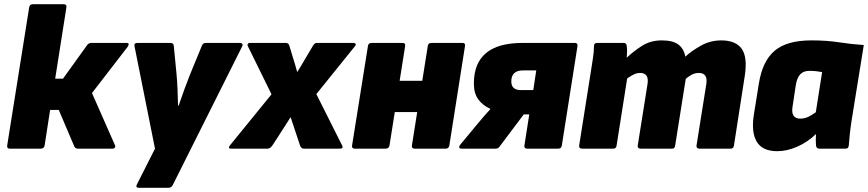

<svg xmlns="http://www.w3.org/2000/svg" viewBox="-20 -703 4105 908"><path d="M578 -500Q588 -500 588.5 -495Q589 -490 584 -482L415 -263L523 -18Q527 -11 523.5 -5.5Q520 0 512 0H348Q337 0 332 -9L258 -183H217L191 -15Q188 0 173 0H26Q12 0 14 -15L118 -668Q120 -683 135 -683H282Q296 -683 294 -668L241 -331H278L393 -491Q401 -500 411 -500Z M637 185Q620 185 627 170L713 0L616 -485Q613 -500 630 -500H787Q801 -500 802 -485L815 -351Q818 -318 819.5 -281.5Q821 -245 822 -204H825Q839 -245 852 -280.5Q865 -316 878 -349L934 -485Q936 -491 940.5 -495.5Q945 -500 952 -500H1115Q1122 -500 1125.5 -495.5Q1129 -491 1126 -485L798 170Q791 185 778 185Z M1073 0Q1064 0 1063 -4.5Q1062 -9 1067 -15L1264 -257L1152 -485Q1149 -490 1152 -495Q1155 -500 1159 -500H1332Q1345 -500 1349 -485L1364 -435Q1369 -419 1374.5 -401Q1380 -383 1385 -364H1387Q1398 -382 1409 -400.5Q1420 -419 1430 -436L1459 -485Q1464 -493 1468 -496.5Q1472 -500 1479 -500H1652Q1659 -500 1661.5 -495.5Q1664 -491 1659 -485L1476 -258L1598 -15Q1606 0 1586 0H1417Q1404 0 1399 -15L1383 -63Q1376 -83 1369.5 -103.5Q1363 -124 1355 -147H1353Q1340 -127 1326.5 -105.5Q1313 -84 1300 -64L1268 -15Q1258 0 1245 0Z M1657 0Q1643 0 1645 -15L1720 -485Q1722 -500 1737 -500H1884Q1898 -500 1896 -485L1870 -321H1977L2003 -485Q2005 -500 2020 -500H2167Q2182 -500 2179 -485L2105 -15Q2102 0 2088 0H1941Q1926 0 1928 -15L1953 -173H1847L1822 -15Q1819 0 1804 0Z M2162 0Q2153 0 2152 -6Q2151 -12 2156 -18L2239 -118Q2254 -136 2268.5 -153Q2283 -170 2298 -186L2299 -188Q2262 -205 2241.5 -233.5Q2221 -262 2221 -308Q2221 -500 2451 -500H2699Q2713 -500 2711 -485L2637 -15Q2635 0 2620 0H2473Q2458 0 2460 -15L2483 -162H2457L2342 -9Q2336 0 2323 0ZM2443 -277H2502L2516 -370H2454Q2398 -370 2398 -318Q2398 -277 2443 -277Z M2733 0Q2717 0 2719 -15L2775 -369Q2780 -402 2784.5 -430.5Q2789 -459 2789 -485Q2789 -500 2804 -500H2929Q2943 -500 2944 -485Q2946 -473 2945.5 -459Q2945 -445 2944 -430Q2974 -459 3015 -485.5Q3056 -512 3110 -512Q3162 -512 3188 -492.5Q3214 -473 3221 -435Q3250 -462 3294.5 -487Q3339 -512 3391 -512Q3459 -512 3487.5 -472.5Q3516 -433 3502 -343L3451 -15Q3449 0 3436 0H3288Q3272 0 3274 -15L3320 -304Q3329 -358 3285 -358Q3267 -358 3251 -349.5Q3235 -341 3223 -330L3173 -15Q3172 -8 3169 -4Q3166 0 3158 0H3010Q2994 0 2996 -15L3042 -304Q3051 -358 3007 -358Q2991 -358 2975.5 -350Q2960 -342 2946 -332L2896 -15Q2894 0 2881 0Z M3656 12Q3586 12 3559 -32.5Q3532 -77 3545 -160L3569 -309Q3586 -415 3644 -463.5Q3702 -512 3817 -512Q3890 -512 3947.5 -503Q4005 -494 4065 -490L4007 -131Q4002 -98 3999 -69.5Q3996 -41 3994 -15Q3993 0 3979 0H3854Q3841 0 3839 -15Q3838 -27 3838 -41Q3838 -55 3839 -69Q3798 -30 3749.5 -9Q3701 12 3656 12ZM3765 -142Q3785 -142 3802.5 -150.5Q3820 -159 3838 -172L3868 -362Q3857 -364 3842.5 -366Q3828 -368 3808 -368Q3779 -368 3763.5 -350.5Q3748 -333 3743 -297L3728 -198Q3719 -142 3765 -142Z"/></svg>

Font: Sofia Sans ExtraBlack
Style: Italic
Weight: 1000
Italic angle: -9°
Designer: Botio Nikoltchev, Ani Petrova
Foundry: lettersoup
Version: Version 4.100; ttfautohint (v1.8.4.7-5d5b)